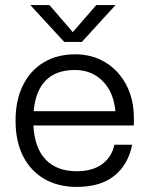

<svg xmlns="http://www.w3.org/2000/svg" viewBox="-20 -724 586 753"><path d="M301 -559.5H232L99 -704H174L265.5 -598L357.5 -704H433ZM41 -251Q41 -330.5 69.8 -389Q98.5 -447.5 151.2 -479.2Q204 -511 275 -511Q342 -511 394 -479Q446 -447 475.5 -390.8Q505 -334.5 505 -261.5V-232H111Q115.5 -144 159 -98.2Q202.5 -52.5 281 -52.5Q343.5 -52.5 381.2 -80.8Q419 -109 428.5 -156.5H498.5Q482.5 -78 428.2 -34.5Q374 9 281 9Q207.5 9 153.5 -22.5Q99.5 -54 70.2 -112.2Q41 -170.5 41 -251ZM274 -449.5Q127 -449.5 112 -288H432.5Q426 -362 382.8 -405.8Q339.5 -449.5 274 -449.5Z"/></svg>

Font: Overused Grotesk Book
Style: Regular
Weight: 375
Version: Version 0.004